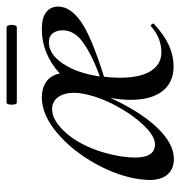

<svg xmlns="http://www.w3.org/2000/svg" viewBox="-2 -548 562 599"><g transform="rotate(-90 279.5 -248.0)"><path d="M183 -41Q132 13 84 13Q53 13 35.5 -6.5Q18 -26 18 -64Q18 -71 20 -91Q29 -160 69 -232Q109 -304 165 -351.5Q221 -399 276 -399Q304 -399 324.5 -385Q345 -371 350 -343Q412 -399 488 -399Q525 -399 542 -385Q559 -371 559 -348Q559 -310 512 -277Q465 -244 340 -205Q337 -178 337 -156Q337 -92 358 -59Q379 -26 416 -26Q461 -26 497 -58L499 -59Q502 -59 504.5 -55Q507 -51 505 -49Q470 -17 438 -2.5Q406 12 372 12Q322 12 295 -23Q268 -58 268 -122Q268 -151 274 -185Q233 -95 183 -41ZM179 -338Q147 -309 123.5 -258.5Q100 -208 91 -147Q88 -125 88 -108Q88 -46 129 -46Q155 -46 188.5 -81Q222 -116 250 -168.5Q278 -221 287 -270Q290 -285 290 -298Q290 -329 276.5 -348Q263 -367 239 -367Q210 -367 179 -338ZM445 -269Q485 -296 485 -335Q485 -352 476 -364.5Q467 -377 447 -377Q410 -377 380.5 -332.5Q351 -288 341 -218Q405 -241 445 -269ZM253 -493Q253 -509 260 -509H494Q498 -509 500 -504Q502 -499 502 -493Q502 -487 500 -482Q498 -477 494 -477H260Q253 -477 253 -493Z"/></g></svg>

Font: CormorantInfant-MediumItalic
Style: Italic
Weight: 500
Italic angle: -10°
Designer: Christian Thalmann (Catharsis Fonts)
Foundry: Catharsis Fonts
Version: Version 3.303